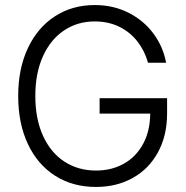

<svg xmlns="http://www.w3.org/2000/svg" viewBox="-20 -737 745 767"><path d="M358.4 -651.4Q290 -651.4 236.3 -615.7Q182.6 -580.1 151.9 -512.9Q121.1 -445.8 121.1 -353.5Q121.1 -261.7 151.9 -194.3Q182.6 -127 237.5 -91.3Q292.5 -55.7 363.3 -55.7Q426.3 -55.7 475.1 -83.3Q523.9 -110.8 551.8 -162.4Q579.6 -213.9 580.1 -283.2H377.9V-344.7H647.5V-284.2Q647.5 -195.3 611.1 -128.7Q574.7 -62 510.3 -26.1Q445.8 9.8 363.3 9.8Q270.5 9.8 200.2 -34.9Q129.9 -79.6 91.3 -161.9Q52.7 -244.1 52.7 -353.5Q52.7 -462.9 91.6 -545.2Q130.4 -627.4 199.7 -672.1Q269 -716.8 358.4 -716.8Q433.1 -716.8 493.7 -686Q554.2 -655.3 593 -602.8Q631.8 -550.3 643.6 -486.3H571.3Q558.1 -533.7 529.3 -571Q500.5 -608.4 456.8 -629.9Q413.1 -651.4 358.4 -651.4Z"/></svg>

Font: Pretendard JP Light
Style: Regular
Weight: 300
Designer: Base glyphs from Inter by Rasmus Andersson; Hangeul glyphs from Noto Sans CJK(Source Han Sans) by Jang Soo-young and Kan
Foundry: Kil Hyung-jin
Version: Version 1.309